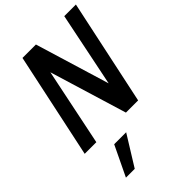

<svg xmlns="http://www.w3.org/2000/svg" viewBox="-285 -807 1202 1202"><g transform="rotate(-45 316.0 -206.0)"><path d="M10 0 159 -700H278L428 -206L529 -700H632L483 0H375L219 -513L113 0ZM87 288 183 88H289L165 288Z"/></g></svg>

Font: Red Hat Mono Medium
Style: Italic
Weight: 500
Italic angle: -12°
Monospace: yes
Designer: Pentagram, MCKL
Foundry: Pentagram, MCKL
Version: Version 1.023; ttfautohint (v1.8.3)